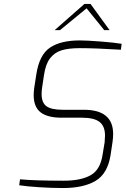

<svg xmlns="http://www.w3.org/2000/svg" viewBox="-20 -943 634 969"><path d="M77 -8 81 -38Q157 -31 302 -31Q389 -31 438 -59Q487 -87 498 -164L508 -224Q510 -250 510 -259Q510 -306 482.5 -327.5Q455 -349 394 -349H290Q220 -349 185 -376Q150 -403 150 -463Q150 -480 153 -501L163 -566Q178 -666 232 -702.5Q286 -739 383 -739Q418 -739 488 -733.5Q558 -728 594 -722L590 -692Q462 -700 382 -700Q326 -700 290.5 -689Q255 -678 232.5 -648.5Q210 -619 202 -564L193 -504Q190 -485 190 -469Q190 -424 215 -406.5Q240 -389 296 -389H403Q551 -389 551 -267Q551 -248 548 -227L538 -160Q523 -66 462 -30Q401 6 298 6Q243 6 179.5 2Q116 -2 77 -8ZM406 -923H437L533 -791H506L417 -901L283 -791H256Z"/></svg>

Font: Exo ExtraLight
Style: Italic
Weight: 275
Italic angle: -9°
Designer: Natanael Gama
Foundry: Natanael Gama
Version: Version 1.500; ttfautohint (v1.6)